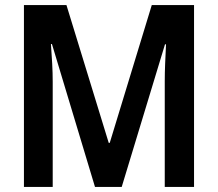

<svg xmlns="http://www.w3.org/2000/svg" viewBox="-20 -734 857 754"><path d="M353 0 184 -561H180Q183 -521 185 -483.5Q187 -446 187 -413V0H74V-714H241L407 -173H411L576 -714H742V0H627V-415Q627 -447 628.5 -484Q630 -521 632 -560H628L458 0Z"/></svg>

Font: Noto Sans Hebrew Condensed SemiBold
Style: Regular
Weight: 600
Width: 3
Designer: Ben Nathan
Foundry: Google LLC
Version: Version 3.001; ttfautohint (v1.8.4.7-5d5b)